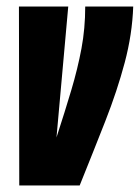

<svg xmlns="http://www.w3.org/2000/svg" viewBox="-20 -567 428 588"><path d="M224 1H39L38 -547H189L153 -146Q179 -226 198.5 -291.5Q218 -357 229.5 -418.5Q241 -480 241 -547H388Q385 -462 362 -375.5Q339 -289 302.5 -196Q266 -103 224 1Z"/></svg>

Font: Georama ExtraCondensed ExtraBold
Style: Italic
Weight: 800
Width: 2
Italic angle: -9°
Designer: Jean-Baptiste Levee
Foundry: Production Type
Version: Version 1.000